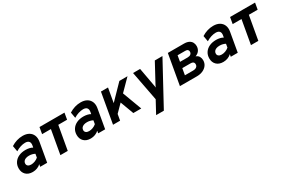

<svg xmlns="http://www.w3.org/2000/svg" viewBox="81 -1574 4125 2819"><g transform="rotate(-30 2143.0 -164.5)"><path d="M218.8 12Q145.4 12 104.1 -28.7Q62.8 -69.4 62.8 -136Q62.8 -192.2 90.6 -234.3Q118.4 -276.5 168.2 -299.8Q218 -323 284.6 -323Q317 -323 348.9 -315.7Q380.7 -308.4 400.8 -295.4L406.2 -324Q415.3 -369.6 396.2 -393.4Q377.1 -417.2 332.4 -417.2Q295 -417.2 252.7 -403.9Q210.4 -390.6 171 -365.6L154 -463.6Q201.2 -493.4 250.5 -508.2Q299.8 -523 351 -523Q412.7 -523 454.9 -498.4Q497.2 -473.8 515.5 -429.4Q533.9 -384.9 523.8 -326L466.8 0H348.6L355.6 -40.8Q332.9 -16.8 295.5 -2.4Q258.2 12 218.8 12ZM251.2 -94.4Q282.5 -94.4 315.1 -106.5Q347.6 -118.6 373.4 -141L383.6 -200.6Q365 -211.1 339.9 -217.6Q314.8 -224.2 287.2 -224.2Q254.2 -224.2 230.4 -214.9Q206.6 -205.7 193.8 -188.8Q181 -172 181 -149.4Q181 -123.6 199.9 -109Q218.9 -94.4 251.2 -94.4Z M690.9 0 761.9 -401.4H612.5L631.5 -511H1055.1L1036.1 -401.4H886.7L815.7 0Z M1201.8 12Q1128.4 12 1087.1 -28.7Q1045.8 -69.4 1045.8 -136Q1045.8 -192.2 1073.6 -234.3Q1101.4 -276.5 1151.2 -299.8Q1201 -323 1267.6 -323Q1300 -323 1331.8 -315.7Q1363.7 -308.4 1383.8 -295.4L1389.2 -324Q1398.3 -369.6 1379.2 -393.4Q1360.1 -417.2 1315.4 -417.2Q1278 -417.2 1235.7 -403.9Q1193.4 -390.6 1154 -365.6L1137 -463.6Q1184.2 -493.4 1233.5 -508.2Q1282.8 -523 1334 -523Q1395.7 -523 1438 -498.4Q1480.2 -473.8 1498.6 -429.4Q1516.9 -384.9 1506.8 -326L1449.8 0H1331.6L1338.6 -40.8Q1315.9 -16.8 1278.6 -2.4Q1241.2 12 1201.8 12ZM1234.2 -94.4Q1265.5 -94.4 1298 -106.5Q1330.6 -118.6 1356.4 -141L1366.6 -200.6Q1348 -211.1 1322.9 -217.6Q1297.8 -224.2 1270.2 -224.2Q1237.2 -224.2 1213.4 -214.9Q1189.6 -205.7 1176.8 -188.8Q1164 -172 1164 -149.4Q1164 -123.6 1183 -109Q1201.9 -94.4 1234.2 -94.4Z M1688 -70 1713.2 -231.2 1985.8 -511H2123.6ZM1583.4 0 1673.4 -511H1793.2L1703.2 0ZM1927.4 0 1826 -272.8 1922.6 -373.2 2061.8 0Z M2201.9 194 2313.1 -11.4 2217.7 -511H2337.3L2392.9 -204.6Q2395 -194.7 2397 -182.2Q2399 -169.8 2399.9 -159.6Q2404.7 -171.6 2410.1 -182.9Q2415.5 -194.2 2421.1 -204.6L2586.7 -511H2716.1L2332.9 194Z M2717.4 0 2807.4 -511H3079.2Q3129.9 -511 3162.2 -494.6Q3194.4 -478.2 3209.7 -450.4Q3225 -422.5 3225 -388.2Q3225 -346.3 3203.2 -313.8Q3181.5 -281.3 3135 -263.2Q3171.4 -251.8 3187.6 -222.9Q3203.8 -194.1 3203.8 -160.4Q3203.8 -111.8 3177.9 -75.8Q3152 -39.8 3107.4 -19.9Q3062.8 0 3006.4 0ZM2860.4 -101.2H2999.8Q3024.2 -101.2 3042.1 -108.5Q3059.9 -115.8 3069.7 -129.8Q3079.4 -143.7 3079.4 -163.6Q3079.4 -178.5 3073.1 -189.4Q3066.8 -200.3 3053 -206.1Q3039.2 -211.8 3017 -211.8H2879.8ZM2897 -308.2H3027.4Q3059.8 -308.2 3079 -323.6Q3098.2 -339 3098.2 -366.6Q3098.2 -385.6 3085.6 -397.7Q3073.1 -409.8 3045.2 -409.8H2914.4Z M3449.8 12Q3376.4 12 3335.1 -28.7Q3293.8 -69.4 3293.8 -136Q3293.8 -192.2 3321.6 -234.3Q3349.4 -276.5 3399.2 -299.8Q3449 -323 3515.6 -323Q3548 -323 3579.8 -315.7Q3611.7 -308.4 3631.8 -295.4L3637.2 -324Q3646.3 -369.6 3627.2 -393.4Q3608.1 -417.2 3563.4 -417.2Q3526 -417.2 3483.7 -403.9Q3441.4 -390.6 3402 -365.6L3385 -463.6Q3432.2 -493.4 3481.5 -508.2Q3530.8 -523 3582 -523Q3643.7 -523 3685.9 -498.4Q3728.2 -473.8 3746.6 -429.4Q3764.9 -384.9 3754.8 -326L3697.8 0H3579.6L3586.6 -40.8Q3563.9 -16.8 3526.6 -2.4Q3489.2 12 3449.8 12ZM3482.2 -94.4Q3513.5 -94.4 3546.1 -106.5Q3578.6 -118.6 3604.4 -141L3614.6 -200.6Q3596 -211.1 3570.9 -217.6Q3545.8 -224.2 3518.2 -224.2Q3485.2 -224.2 3461.4 -214.9Q3437.6 -205.7 3424.8 -188.8Q3412 -172 3412 -149.4Q3412 -123.6 3430.9 -109Q3449.9 -94.4 3482.2 -94.4Z M3921.9 0 3992.9 -401.4H3843.5L3862.5 -511H4286.1L4267.1 -401.4H4117.7L4046.7 0Z"/></g></svg>

Font: Overpass
Style: Italic
Weight: 400
Italic angle: -10°
Designer: Delve Withrington, Dave Bailey, Thomas Jockin
Foundry: Delve Fonts LLC
Version: Version 4.000